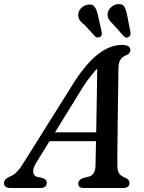

<svg xmlns="http://www.w3.org/2000/svg" viewBox="-45 -933 714 953"><path d="M135.5 -126.5Q117.5 -97 119.8 -78.8Q122 -60.5 140 -55L168.5 -49Q187 -41.5 187 -26Q187 0 155 0H7Q-25 0 -25 -24Q-25 -34.5 -18 -42.2Q-11 -50 6.5 -58Q23.5 -63.5 41 -82.5Q58.5 -101.5 75.5 -130.5L327 -531.5Q387 -622.5 444.5 -666.2Q502 -710 560 -710Q583 -710 592.5 -703Q602 -696 602 -684.5Q602 -667.5 583 -659.5Q564 -653 553.5 -638Q543 -623 543 -594.5Q542.5 -563.5 541.8 -513Q541 -462.5 540.2 -403.2Q539.5 -344 538.8 -286Q538 -228 537.5 -181Q537 -134 537.5 -108.5Q538 -83 547.5 -70.5Q557 -58 581.5 -48Q597.5 -40 597.5 -25Q597.5 0 566 0H368.5Q343.5 0 343.5 -22.5Q343.5 -39.5 366.5 -49L396.5 -56.5Q428 -66 429 -110Q430 -153.5 431.5 -232H200.5ZM368.5 -504 228 -276H432.5Q433.5 -330 434.5 -387.5Q435.5 -445 436.2 -498.5Q437 -552 437.5 -592.5Q424 -579 406.8 -557.2Q389.5 -535.5 368.5 -504ZM586 -857.5 602.5 -774.5Q603.5 -767 602.5 -760.8Q601.5 -754.5 595 -750Q582 -741.5 570.5 -752L517 -812Q502 -825 494.8 -837.8Q487.5 -850.5 489.5 -867Q492 -884 506.2 -897Q520.5 -910 539.5 -912.5Q563 -915 572.2 -899.5Q581.5 -884 586 -857.5ZM441 -857.5 459.5 -775Q461 -768 460 -761.5Q459 -755 453 -750.5Q440.5 -742 428 -751.5L373.5 -810.5Q358 -822 350 -834.2Q342 -846.5 343.5 -863Q345 -880 358.8 -893.5Q372.5 -907 391.5 -910Q415 -913.5 425.2 -898.5Q435.5 -883.5 441 -857.5Z"/></svg>

Font: Fraunces 9pt S050
Style: Italic
Weight: 400
Italic angle: -16°
Version: Version 1.000; ttfautohint (v1.8.3)